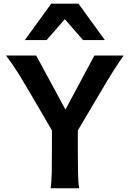

<svg xmlns="http://www.w3.org/2000/svg" viewBox="-20 -1011 706 1031"><path d="M280.8 -273.4 136.7 -520Q108.4 -568.4 80.8 -613.3Q53.2 -658.2 12.2 -712.9H174.3L381.8 -329.6ZM376 -273.4 281.7 -329.6 486.8 -712.9H644Q615.2 -671.9 595 -640.1Q574.7 -608.4 557.6 -580.1Q540.5 -551.8 522 -520ZM258.8 -339.4H397.9V-212.4Q397.9 -140.1 398.9 -84.7Q399.9 -29.3 405.3 0H251.5Q256.8 -29.3 257.8 -84.7Q258.8 -140.1 258.8 -212.4ZM543 -795.9H425.8L328.1 -908.2L230.5 -795.9H113.3L254.9 -991.2H401.4Z"/></svg>

Font: Andika
Style: Bold
Weight: 700
Designer: Victor Gaultney, Annie Olsen, Julie Remington, Don Collingsworth, Eric Hays, Becca Hirsbrunner
Foundry: SIL International
Version: Version 6.101